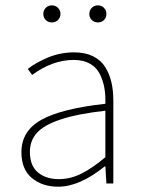

<svg xmlns="http://www.w3.org/2000/svg" viewBox="-20 -686 526 718"><path d="M198.2 12.2Q138.2 12.2 99.1 -20.3Q60.1 -52.7 60.1 -117.2Q60.1 -196.3 134.8 -238Q209.5 -279.8 374 -297.9Q375 -330.1 370.4 -356.9Q365.7 -383.8 353.5 -408.7Q341.3 -433.6 316.4 -447.8Q291.5 -461.9 255.9 -461.9Q176.3 -461.9 100.1 -405.8L84 -428.2Q113.3 -451.7 159.4 -470.9Q205.6 -490.2 257.8 -490.2Q298.3 -490.2 327.6 -475.8Q356.9 -461.4 373 -435.8Q389.2 -410.2 396.5 -379.2Q403.8 -348.1 403.8 -310.1V0H377.9L374 -64H372.1Q277.3 12.2 198.2 12.2ZM200.2 -16.1Q242.2 -16.1 283.2 -36.1Q324.2 -56.2 374 -98.1V-272Q270 -260.3 207.5 -239.5Q145 -218.8 118.4 -189.5Q91.8 -160.2 91.8 -118.2Q91.8 -65.9 122.1 -41Q152.3 -16.1 200.2 -16.1ZM196.8 -611.1Q187.5 -602.1 173.8 -602.1Q160.2 -602.1 151.1 -611.1Q142.1 -620.1 142.1 -633.8Q142.1 -647.5 151.1 -656.7Q160.2 -666 173.8 -666Q187.5 -666 196.8 -656.7Q206.1 -647.5 206.1 -633.8Q206.1 -620.1 196.8 -611.1ZM368.9 -611.1Q359.9 -602.1 346.2 -602.1Q332.5 -602.1 323.2 -611.1Q314 -620.1 314 -633.8Q314 -647.5 323.2 -656.7Q332.5 -666 346.2 -666Q359.9 -666 368.9 -656.7Q377.9 -647.5 377.9 -633.8Q377.9 -620.1 368.9 -611.1Z"/></svg>

Font: Source Sans 3 ExtraLight
Style: Regular
Weight: 200
Designer: Paul D. Hunt
Foundry: Adobe
Version: Version 3.052;hotconv 1.1.0;makeotfexe 2.6.0